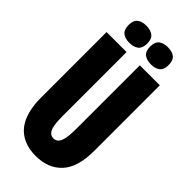

<svg xmlns="http://www.w3.org/2000/svg" viewBox="-262 -871 936 936"><g transform="rotate(45 206.0 -403.5)"><path d="M205.5 11.7Q169.7 11.7 140.5 2.6Q111.3 -6.5 89.2 -24.1Q67 -41.7 52.2 -68.2Q37.5 -94.8 29.9 -129.9Q22.3 -165 22.3 -209.3V-660H160.2V-222Q160.2 -182.8 164.5 -157.8Q168.8 -132.8 179.1 -121.5Q189.3 -110.2 205.7 -110.2Q222 -110.2 232.2 -121.5Q242.3 -132.8 247 -157.8Q251.7 -182.8 251.7 -222V-660H389.5V-209.3Q389.5 -94.8 340.1 -41.6Q290.7 11.7 205.5 11.7ZM286.7 -701.2Q257.5 -701.2 240 -714.7Q222.5 -728.2 222.5 -760.3Q222.5 -792.3 239.6 -805.8Q256.7 -819.3 286.7 -819.3Q316.2 -819.3 333.2 -805.8Q350.2 -792.3 350.2 -760.2Q350.2 -728.2 333.1 -714.7Q316 -701.2 286.7 -701.2ZM137.2 -701.2Q108 -701.2 90.9 -714.7Q73.8 -728.2 73.8 -761.2Q73.8 -792.3 90.9 -805.8Q108 -819.3 137.2 -819.3Q167.3 -819.3 184.8 -805.9Q202.3 -792.5 202.3 -761Q202.3 -728.2 184.8 -714.7Q167.3 -701.2 137.2 -701.2Z"/></g></svg>

Font: Bricolage Grotesque 96pt ExtraBold Condensed
Style: Regular
Weight: 800
Width: 3
Version: Version 1.001;gftools[0.9.33.dev8+g029e19f]